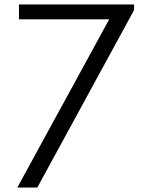

<svg xmlns="http://www.w3.org/2000/svg" viewBox="-20 -845 672 865"><path d="M148 0 584 -799.5V-825H65.5V-758H472L58 0Z"/></svg>

Font: Spartan
Style: Regular
Weight: 400
Designer: Matt Bailey, Mirko Velimirovic
Foundry: Matt Bailey
Version: Version 1.003